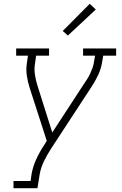

<svg xmlns="http://www.w3.org/2000/svg" viewBox="-20 -785 640 1010"><path d="M51 205V167H141L146 131Q153 91 171 52Q189 13 213 -23L226 -44L136 -323Q126 -354 121 -388Q116 -422 122 -457L127 -492H65V-530H238V-492H170L165 -457Q159 -425 163.5 -394Q168 -363 177 -335L255 -88L422 -344Q431 -357 439.5 -370.5Q448 -384 454.5 -398.5Q461 -413 466.5 -427.5Q472 -442 474 -457L480 -492H417V-530H591V-492H523L517 -457Q511 -421 495 -387.5Q479 -354 458 -323L248 -2Q228 29 211.5 62.5Q195 96 189 131L177 205ZM337 -598 310 -622 452 -765 484 -735Z"/></svg>

Font: Iosevka Curly Slab XLtExObl
Style: Regular
Weight: 200
Width: 7
Italic angle: -9°
Monospace: yes
Designer: Belleve Invis
Foundry: Belleve Invis
Version: Version 11.0.0; ttfautohint (v1.8.3)